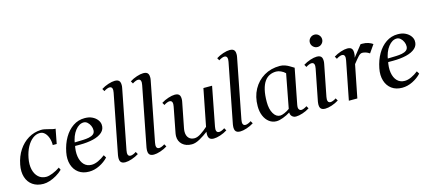

<svg xmlns="http://www.w3.org/2000/svg" viewBox="-59 -1354 4315 1924"><g transform="rotate(-15 2099.0 -392.0)"><path d="M209 13Q143 13 98 -18.5Q53 -50 35.5 -106Q18 -162 32 -234Q48 -317 89 -379Q130 -441 189.5 -477Q249 -513 321 -516Q341 -517 361 -512.5Q381 -508 401 -503Q418 -498 435 -494Q452 -490 468 -490L439 -339H398Q399 -377 387.5 -411.5Q376 -446 354.5 -467.5Q333 -489 303 -489Q264 -489 229 -462.5Q194 -436 168 -388Q142 -340 130 -277Q117 -210 129 -158.5Q141 -107 173.5 -77.5Q206 -48 254 -48Q281 -48 321.5 -64Q362 -80 398 -105L410 -79Q382 -52 346.5 -31Q311 -10 275.5 1.5Q240 13 209 13Z M683 13Q618 13 574.5 -19Q531 -51 513.5 -107Q496 -163 510 -235Q526 -317 563 -380.5Q600 -444 654 -480.5Q708 -517 775 -517Q821 -517 853.5 -501Q886 -485 904.5 -460.5Q923 -436 925 -410Q929 -363 895 -332Q861 -301 800 -286.5Q739 -272 663 -272H594L615 -288Q599 -218 608 -163.5Q617 -109 647 -78Q677 -47 725 -47Q757 -47 794 -64Q831 -81 865 -108L882 -80Q845 -40 791.5 -13.5Q738 13 683 13ZM614 -291 599 -307 705 -310Q737 -311 765.5 -316.5Q794 -322 812 -336Q830 -350 831 -376Q832 -400 821.5 -423.5Q811 -447 793.5 -462.5Q776 -478 755 -478Q707 -478 667 -427Q627 -376 614 -291Z M1003 -72 1123 -688Q1126 -703 1126 -714Q1126 -750 1096 -750Q1085 -750 1068.5 -743.5Q1052 -737 1038 -727L1023 -753Q1056 -774 1095.5 -787Q1135 -800 1164 -800Q1184 -800 1196.5 -794Q1209 -788 1215 -775.5Q1221 -763 1221 -743Q1221 -736 1220.5 -728.5Q1220 -721 1218 -712L1098 -96Q1095 -81 1095 -70Q1095 -34 1125 -34Q1136 -34 1152.5 -40.5Q1169 -47 1183 -57L1198 -31Q1165 -10 1125.5 3Q1086 16 1057 16Q1038 16 1025 10Q1012 4 1006 -8.5Q1000 -21 1000 -41Q1000 -48 1001 -55.5Q1002 -63 1003 -72Z M1299 -72 1419 -688Q1422 -703 1422 -714Q1422 -750 1392 -750Q1381 -750 1364.5 -743.5Q1348 -737 1334 -727L1319 -753Q1352 -774 1391.5 -787Q1431 -800 1460 -800Q1480 -800 1492.5 -794Q1505 -788 1511 -775.5Q1517 -763 1517 -743Q1517 -736 1516.5 -728.5Q1516 -721 1514 -712L1394 -96Q1391 -81 1391 -70Q1391 -34 1421 -34Q1432 -34 1448.5 -40.5Q1465 -47 1479 -57L1494 -31Q1461 -10 1421.5 3Q1382 16 1353 16Q1334 16 1321 10Q1308 4 1302 -8.5Q1296 -21 1296 -41Q1296 -48 1297 -55.5Q1298 -63 1299 -72Z M1975 16Q1946 16 1932 2Q1918 -12 1918 -42Q1918 -48 1918.5 -55Q1919 -62 1920 -69Q1880 -38 1833 -11.5Q1786 15 1748 15Q1687 15 1650.5 -18Q1614 -51 1614 -104Q1614 -111 1615 -119Q1616 -127 1617 -134L1668 -398Q1671 -413 1671 -424Q1671 -460 1641 -460Q1630 -460 1613.5 -453.5Q1597 -447 1583 -437L1568 -463Q1601 -484 1640.5 -497Q1680 -510 1709 -510Q1729 -510 1741.5 -504Q1754 -498 1760 -485.5Q1766 -473 1766 -453Q1766 -446 1765.5 -438.5Q1765 -431 1763 -422L1712 -162Q1710 -152 1709 -143Q1708 -134 1708 -125Q1708 -84 1729.5 -60.5Q1751 -37 1789 -37Q1819 -37 1857 -62Q1895 -87 1929 -118L2004 -500H2094L2016 -96Q2013 -81 2013 -70Q2013 -34 2043 -34Q2054 -34 2070.5 -40.5Q2087 -47 2101 -57L2116 -31Q2083 -10 2043.5 3Q2004 16 1975 16Z M2195 -72 2315 -688Q2318 -703 2318 -714Q2318 -750 2288 -750Q2277 -750 2260.5 -743.5Q2244 -737 2230 -727L2215 -753Q2248 -774 2287.5 -787Q2327 -800 2356 -800Q2376 -800 2388.5 -794Q2401 -788 2407 -775.5Q2413 -763 2413 -743Q2413 -736 2412.5 -728.5Q2412 -721 2410 -712L2290 -96Q2287 -81 2287 -70Q2287 -34 2317 -34Q2328 -34 2344.5 -40.5Q2361 -47 2375 -57L2390 -31Q2357 -10 2317.5 3Q2278 16 2249 16Q2230 16 2217 10Q2204 4 2198 -8.5Q2192 -21 2192 -41Q2192 -48 2193 -55.5Q2194 -63 2195 -72Z M2828 16Q2803 16 2787 0Q2771 -16 2771 -41Q2736 -19 2696 -4Q2656 11 2627 11Q2585 11 2552 -14Q2519 -39 2500.5 -82.5Q2482 -126 2482 -183Q2482 -281 2523 -356Q2564 -431 2635.5 -473.5Q2707 -516 2800 -516Q2828 -516 2854 -506.5Q2880 -497 2897 -486L2940 -460L2869 -96Q2868 -89 2867 -82Q2866 -75 2866 -70Q2866 -54 2874.5 -44Q2883 -34 2896 -34Q2907 -34 2923 -40.5Q2939 -47 2954 -57L2969 -31Q2937 -10 2897 3Q2857 16 2828 16ZM2677 -34Q2694 -34 2722 -46Q2750 -58 2776 -77L2843 -429Q2824 -448 2798 -459.5Q2772 -471 2750 -471Q2713 -471 2682 -456.5Q2651 -442 2628.5 -410Q2606 -378 2593.5 -326Q2581 -274 2581 -199Q2581 -126 2608 -80Q2635 -34 2677 -34Z M3131 16Q3112 16 3099 10Q3086 4 3080 -8.5Q3074 -21 3074 -41Q3074 -48 3075 -55.5Q3076 -63 3077 -72L3141 -398Q3144 -413 3144 -424Q3144 -460 3114 -460Q3103 -460 3086.5 -453.5Q3070 -447 3056 -437L3041 -463Q3074 -484 3113.5 -497Q3153 -510 3182 -510Q3202 -510 3214.5 -504Q3227 -498 3233 -485.5Q3239 -473 3239 -453Q3239 -446 3238.5 -438.5Q3238 -431 3236 -422L3172 -96Q3169 -81 3169 -70Q3169 -34 3199 -34Q3210 -34 3226.5 -40.5Q3243 -47 3257 -57L3272 -31Q3239 -10 3199.5 3Q3160 16 3131 16ZM3217 -601Q3190 -601 3171 -620Q3152 -639 3152 -665Q3152 -691 3171 -710Q3190 -729 3217 -729Q3243 -729 3261.5 -710Q3280 -691 3280 -665Q3280 -639 3261.5 -620Q3243 -601 3217 -601Z M3379 0 3457 -398Q3460 -413 3460 -424Q3460 -460 3430 -460Q3419 -460 3402.5 -453.5Q3386 -447 3372 -437L3357 -463Q3390 -484 3429.5 -497Q3469 -510 3498 -510Q3518 -510 3530.5 -504Q3543 -498 3549 -485.5Q3555 -473 3555 -453Q3555 -437 3553.5 -427Q3552 -417 3547 -401L3639 -517Q3644 -517 3649 -517Q3654 -517 3658 -517Q3691 -517 3718 -508Q3745 -499 3764 -485L3707 -403Q3689 -416 3669.5 -422.5Q3650 -429 3632 -429Q3612 -429 3591.5 -407Q3571 -385 3534 -338L3467 0Z M3931 13Q3866 13 3822.5 -19Q3779 -51 3761.5 -107Q3744 -163 3758 -235Q3774 -317 3811 -380.5Q3848 -444 3902 -480.5Q3956 -517 4023 -517Q4069 -517 4101.5 -501Q4134 -485 4152.5 -460.5Q4171 -436 4173 -410Q4177 -363 4143 -332Q4109 -301 4048 -286.5Q3987 -272 3911 -272H3842L3863 -288Q3847 -218 3856 -163.5Q3865 -109 3895 -78Q3925 -47 3973 -47Q4005 -47 4042 -64Q4079 -81 4113 -108L4130 -80Q4093 -40 4039.5 -13.5Q3986 13 3931 13ZM3862 -291 3847 -307 3953 -310Q3985 -311 4013.5 -316.5Q4042 -322 4060 -336Q4078 -350 4079 -376Q4080 -400 4069.5 -423.5Q4059 -447 4041.5 -462.5Q4024 -478 4003 -478Q3955 -478 3915 -427Q3875 -376 3862 -291Z"/></g></svg>

Font: Wittgenstein
Style: Italic
Weight: 400
Italic angle: -11°
Designer: Jörg Drees
Foundry: Jörg Drees
Version: Version 1.500